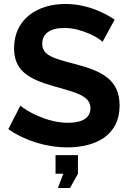

<svg xmlns="http://www.w3.org/2000/svg" viewBox="-20 -735 653 968"><path d="M497 -524 558 -636C496 -678 409 -715 310 -715C166 -715 51 -637 51 -492C51 -383 117 -338 252 -300C363 -269 436 -252 436 -189C436 -142 397 -116 322 -116C214 -116 107 -179 83 -203L22 -84C104 -26 214 8 320 8C459 8 583 -50 583 -203C583 -333 495 -377 355 -413C248 -441 193 -456 193 -514C193 -565 231 -594 306 -594C391 -594 479 -544 497 -524ZM272 213H333L373 141V47H260V141H299Z"/></svg>

Font: FIGSv2-sans-serif
Style: Bold
Weight: 700
Designer: Matt McInerney, Pablo Impallari, Rodrigo Fuenzalida,Mirko Velimirovic
Foundry: Matt McInerney, Pablo Impallari, Rodrigo Fuenzalida
Version: Version 4.021;hotconv 1.0.109;makeotfexe 2.5.65596